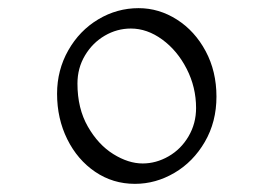

<svg xmlns="http://www.w3.org/2000/svg" viewBox="-20 -512 671 471"><path d="M320 -492Q370 -492 414 -464Q458 -436 484.5 -386.5Q511 -337 511 -275Q511 -213 482.5 -164Q454 -115 408 -88Q362 -61 311 -61Q257 -61 213.5 -90.5Q170 -120 145 -170.5Q120 -221 120 -282Q120 -340 147.5 -388.5Q175 -437 221 -464.5Q267 -492 320 -492ZM330 -111Q363 -111 393.5 -128.5Q424 -146 442.5 -177.5Q461 -209 461 -247Q461 -298 438 -343Q415 -388 378 -415Q341 -442 301 -442Q267 -442 237 -424.5Q207 -407 188.5 -376Q170 -345 170 -307Q170 -246 195.5 -201.5Q221 -157 258 -134Q295 -111 330 -111Z"/></svg>

Font: Martel UltraLight
Style: Regular
Weight: 250
Designer: Dan Reynolds
Foundry: Dan Reynolds
Version: Version 1.001; ttfautohint (v1.1) -l 5 -r 5 -G 72 -x 0 -D la